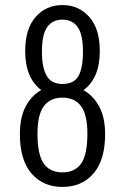

<svg xmlns="http://www.w3.org/2000/svg" viewBox="-20 -727 490 758"><path d="M226.5 11Q150 11 104.2 -42.2Q58.5 -95.5 58.5 -197.5Q58.5 -263 81.2 -306.5Q104 -350 143 -371.5Q79.5 -418.5 79.5 -525.5Q79.5 -613.5 120.8 -660.2Q162 -707 226.5 -707Q291 -707 332.5 -660.2Q374 -613.5 374 -525.5Q374 -418 309.5 -371Q348.5 -349.5 371.8 -306Q395 -262.5 395 -197.5Q395 -95.5 349.2 -42.2Q303.5 11 226.5 11ZM226.5 -395.5Q272 -395.5 289.8 -427Q307.5 -458.5 307.5 -523.5Q307.5 -591 286.5 -620.2Q265.5 -649.5 226.5 -649.5Q187.5 -649.5 166.5 -620.2Q145.5 -591 145.5 -523.5Q145.5 -460 164.2 -427.8Q183 -395.5 226.5 -395.5ZM325 -199Q325 -274 300 -307.8Q275 -341.5 226.5 -341.5Q178 -341.5 153 -307.8Q128 -274 128 -199Q128 -116.5 152.5 -81.5Q177 -46.5 226.5 -46.5Q276 -46.5 300.5 -81.5Q325 -116.5 325 -199Z"/></svg>

Font: League Mono Condensed Light
Style: Regular
Weight: 300
Width: 1
Designer: Tyler Finck
Foundry: The League of Moveable Type / Tyler Finck
Version: Version 2.210